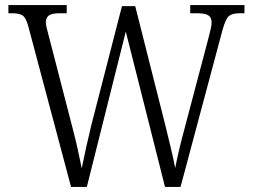

<svg xmlns="http://www.w3.org/2000/svg" viewBox="-20 -734 992 754"><path d="M91 -631Q82 -664 69 -673Q56 -682 26 -682H13V-714H242V-682H215Q183 -682 171.5 -673Q160 -664 160 -646Q160 -637 163.5 -623.5Q167 -610 172 -591L265 -231Q277 -185 285 -149Q293 -113 301 -73Q309 -113 318 -153.5Q327 -194 338 -240L459 -710H511L629 -243Q641 -194 651 -152.5Q661 -111 668 -74Q681 -142 706 -234L798 -582Q803 -602 807 -618.5Q811 -635 811 -645Q811 -665 798.5 -673.5Q786 -682 753 -682H727V-714H940V-682H922Q892 -682 879 -671Q866 -660 854 -617L689 0H628L474 -610L321 0H259Z"/></svg>

Font: Noto Serif Ethiopic SemiCondensed Light
Style: Regular
Weight: 300
Width: 4
Designer: Monotype Design Team
Foundry: Monotype Imaging Inc.
Version: Version 2.102; ttfautohint (v1.8.4.7-5d5b)